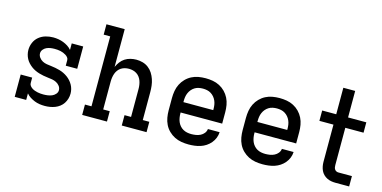

<svg xmlns="http://www.w3.org/2000/svg" viewBox="-72 -1116 2994 1504"><g transform="rotate(15 1425.0 -363.5)"><path d="M337 8Q316 8 295 5Q274 2 254 -6Q234 -14 216 -25.5Q198 -37 185 -53V0H92V-181H185V-136Q185 -124 193 -114Q201 -104 211 -97.5Q221 -91 232.5 -87Q244 -83 255.5 -80.5Q267 -78 279 -77Q291 -76 303 -76Q321 -76 338.5 -78.5Q356 -81 372 -87.5Q388 -94 400.5 -108Q413 -122 413 -139Q413 -158 401.5 -173Q390 -188 373.5 -196.5Q357 -205 339 -208Q321 -211 302.5 -213Q284 -215 266 -218.5Q248 -222 231 -227Q214 -232 197 -240Q180 -248 165.5 -259Q151 -270 138.5 -283.5Q126 -297 117.5 -313Q109 -329 104.5 -347Q100 -365 100 -383Q100 -414 112.5 -443Q125 -472 149 -491.5Q173 -511 203 -519.5Q233 -528 264 -528Q285 -528 306 -524.5Q327 -521 346.5 -513.5Q366 -506 384 -494.5Q402 -483 415 -467V-520H508V-339H415V-384Q415 -396 407.5 -405.5Q400 -415 389.5 -421.5Q379 -428 368 -432.5Q357 -437 345 -439.5Q333 -442 321 -443Q309 -444 297 -444Q281 -444 264 -441.5Q247 -439 232 -432Q217 -425 206 -411.5Q195 -398 195 -381Q195 -363 206.5 -347.5Q218 -332 234 -323.5Q250 -315 268.5 -312Q287 -309 305 -307Q323 -305 341 -301.5Q359 -298 376.5 -293Q394 -288 410.5 -280Q427 -272 442 -261Q457 -250 469 -236.5Q481 -223 490 -207Q499 -191 503.5 -173Q508 -155 508 -137Q508 -116 502 -95.5Q496 -75 484.5 -57.5Q473 -40 456 -27Q439 -14 419.5 -6.5Q400 1 379 4.5Q358 8 337 8Z M639 0V-84H692V-651H639V-735H787V-429Q797 -451 811.5 -470.5Q826 -490 846 -503Q866 -516 890 -522Q914 -528 938 -528Q964 -528 989.5 -521Q1015 -514 1036 -498Q1057 -482 1071 -460Q1085 -438 1093.5 -413Q1102 -388 1105 -362Q1108 -336 1108 -310V-84H1161V0H960V-84H1013V-310Q1013 -327 1010.5 -343.5Q1008 -360 1002.5 -375.5Q997 -391 987 -404.5Q977 -418 963 -427Q949 -436 933 -440Q917 -444 900 -444Q883 -444 867 -440Q851 -436 837 -427Q823 -418 813 -404.5Q803 -391 797.5 -375.5Q792 -360 789.5 -343.5Q787 -327 787 -310V-84H840V0Z M1503 8Q1473 8 1444 3Q1415 -2 1389 -15Q1363 -28 1341.5 -49Q1320 -70 1307 -96.5Q1294 -123 1289 -152Q1284 -181 1284 -210V-310Q1284 -339 1289 -368Q1294 -397 1307 -423Q1320 -449 1340.5 -470Q1361 -491 1387 -504.5Q1413 -518 1442 -523Q1471 -528 1500 -528Q1529 -528 1558 -523Q1587 -518 1613 -504.5Q1639 -491 1659.5 -470Q1680 -449 1693 -423Q1706 -397 1711 -368Q1716 -339 1716 -310V-218H1379V-210Q1379 -193 1382 -175.5Q1385 -158 1391.5 -142.5Q1398 -127 1409.5 -113.5Q1421 -100 1436 -91.5Q1451 -83 1468 -79.5Q1485 -76 1503 -76Q1521 -76 1540 -79Q1559 -82 1576 -90.5Q1593 -99 1605 -114Q1617 -129 1619 -148H1714Q1713 -124 1704 -101Q1695 -78 1679 -59Q1663 -40 1642.5 -26.5Q1622 -13 1599 -5.5Q1576 2 1551.5 5Q1527 8 1503 8ZM1379 -302H1621V-310Q1621 -327 1618.5 -344Q1616 -361 1609 -377Q1602 -393 1591 -406Q1580 -419 1565.5 -428Q1551 -437 1534 -440.5Q1517 -444 1500 -444Q1483 -444 1466 -440.5Q1449 -437 1434.5 -428Q1420 -419 1409 -406Q1398 -393 1391 -377Q1384 -361 1381.5 -344Q1379 -327 1379 -310Z M2103 8Q2073 8 2044 3Q2015 -2 1989 -15Q1963 -28 1941.5 -49Q1920 -70 1907 -96.5Q1894 -123 1889 -152Q1884 -181 1884 -210V-310Q1884 -339 1889 -368Q1894 -397 1907 -423Q1920 -449 1940.5 -470Q1961 -491 1987 -504.5Q2013 -518 2042 -523Q2071 -528 2100 -528Q2129 -528 2158 -523Q2187 -518 2213 -504.5Q2239 -491 2259.5 -470Q2280 -449 2293 -423Q2306 -397 2311 -368Q2316 -339 2316 -310V-218H1979V-210Q1979 -193 1982 -175.5Q1985 -158 1991.5 -142.5Q1998 -127 2009.5 -113.5Q2021 -100 2036 -91.5Q2051 -83 2068 -79.5Q2085 -76 2103 -76Q2121 -76 2140 -79Q2159 -82 2176 -90.5Q2193 -99 2205 -114Q2217 -129 2219 -148H2314Q2313 -124 2304 -101Q2295 -78 2279 -59Q2263 -40 2242.5 -26.5Q2222 -13 2199 -5.5Q2176 2 2151.5 5Q2127 8 2103 8ZM1979 -302H2221V-310Q2221 -327 2218.5 -344Q2216 -361 2209 -377Q2202 -393 2191 -406Q2180 -419 2165.5 -428Q2151 -437 2134 -440.5Q2117 -444 2100 -444Q2083 -444 2066 -440.5Q2049 -437 2034.5 -428Q2020 -419 2009 -406Q1998 -393 1991 -377Q1984 -361 1981.5 -344Q1979 -327 1979 -310Z M2694 0Q2676 0 2658.5 -3Q2641 -6 2624.5 -14Q2608 -22 2595 -35Q2582 -48 2574.5 -64Q2567 -80 2563.5 -98Q2560 -116 2560 -134V-436H2446V-520H2560V-735H2656V-520H2804V-436H2656V-134Q2656 -125 2657.5 -116Q2659 -107 2664 -99.5Q2669 -92 2677 -88Q2685 -84 2694 -84H2804V0Z"/></g></svg>

Font: Iosevka Etoile Medium
Style: Regular
Weight: 500
Designer: Belleve Invis
Foundry: Belleve Invis
Version: Version 22.1.2; ttfautohint (v1.8.4)